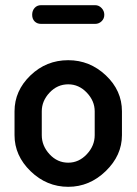

<svg xmlns="http://www.w3.org/2000/svg" viewBox="-20 -712 527 740"><path d="M138 -692H347Q361 -692 371.5 -681Q382 -670 382 -655Q382 -640 371.5 -630Q361 -620 347 -620H138Q123 -620 113.5 -629.5Q104 -639 104 -655Q104 -671 113.5 -681.5Q123 -692 138 -692ZM243 -480Q326 -480 388 -421.5Q450 -363 450 -283V-191Q450 -113 387.5 -52.5Q325 8 243 8Q160 8 98 -52Q36 -112 36 -191V-283Q36 -362 97 -421Q158 -480 243 -480ZM345 -191V-283Q345 -323 314.5 -355Q284 -387 243 -387Q201 -387 171 -355Q141 -323 141 -283V-191Q141 -150 171 -117.5Q201 -85 243 -85Q284 -85 314.5 -117.5Q345 -150 345 -191Z"/></svg>

Font: Dosis
Style: SemiBold
Weight: 600
Designer: Edgar Tolentino, Pablo Impallari, Igino Marini
Foundry: Edgar Tolentino, Pablo Impallari, Igino Marini
Version: Version 1.007